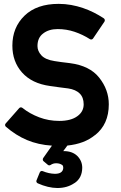

<svg xmlns="http://www.w3.org/2000/svg" viewBox="-20 -737 614 978"><path d="M77.6 -186Q81.1 -189.9 85.7 -190.2Q90.3 -190.4 94.2 -187.5Q131.3 -157.7 179.7 -139.4Q228 -121.1 281.7 -121.1Q341.8 -121.1 374.5 -145.5Q406.2 -168.5 406.2 -205.6Q406.2 -240.7 386 -260.7Q365.7 -280.8 327.1 -286.6Q304.2 -289.6 283 -292.2Q261.7 -294.9 235.4 -298.8H235.8Q188.5 -305.2 152.8 -322.5Q117.2 -339.8 92.3 -367.7Q43 -423.3 43 -504.4Q43 -597.2 105 -657.2Q167 -717.3 278.8 -717.3Q311.5 -717.3 342.5 -711.7Q373.5 -706.1 402.3 -696.3Q431.2 -686.5 457.8 -673.1Q484.4 -659.7 508.8 -643.6Q512.7 -640.6 513.7 -636Q514.6 -631.3 512.2 -627L454.1 -541Q451.7 -537.1 446.8 -536.1Q441.9 -535.2 438 -537.6Q401.4 -561 359.9 -575Q318.4 -588.9 273.9 -588.9Q228.5 -588.9 199.7 -566.4Q170.9 -544.9 170.9 -502.4Q170.9 -477.1 190.4 -455.6Q210.4 -433.1 258.3 -425.8Q272.5 -423.3 291.3 -420.9Q310.1 -418.5 335.4 -415.5Q437.5 -402.3 485.4 -341.3Q534.2 -279.8 534.2 -205.6Q534.2 -104 464.4 -48.8V-49.3Q436.5 -26.4 401.4 -13.2Q366.2 0 323.2 4.4L302.2 32.7H304.7Q348.1 32.7 373.5 57.1Q398.9 82.5 398.9 117.7Q398.4 169.9 359.4 195.8V195.3Q323.2 220.7 272 220.7Q224.6 220.2 172.4 196.8Q168 194.8 166 190.4Q164.1 186 166 181.6L182.6 141.1Q184.6 136.7 188.7 134.8Q192.9 132.8 197.8 134.8Q212.9 141.1 228.3 144.5Q243.7 147.9 259.3 148.4Q299.8 148.4 302.2 119.1Q302.2 106.9 296.9 103.5Q284.2 94.7 267.6 94.7Q251.5 93.8 237.3 103.5Q234.4 105.5 230.2 105.2Q226.1 105 223.6 102.5L201.7 84Q198.2 81.1 198 76.4Q197.8 71.8 200.2 67.9L244.6 4.9Q174.8 0.5 117.4 -23.7Q60.1 -47.9 10.3 -91.3Q6.3 -94.2 5.9 -99.4Q5.4 -104.5 8.8 -107.9Z"/></svg>

Font: Alte DIN 1451 Mittelschrift
Style: Bold
Weight: 700
Designer: Peter Wiegel
Foundry: Peter Wiegel
Version: Version 1.003